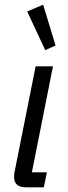

<svg xmlns="http://www.w3.org/2000/svg" viewBox="-20 -799 288 819"><path d="M90 0Q40 0 40 -45Q40 -53 41 -60Q42 -67 44 -75L132 -516H206L116 -64H180L167 0ZM96 -750 164 -779 217 -605 173 -585Z"/></svg>

Font: IBM Plex Sans Cond
Style: Italic
Weight: 400
Width: 3
Italic angle: -11°
Designer: Mike Abbink, Paul van der Laan, Pieter van Rosmalen
Foundry: Bold Monday
Version: Version 1.3